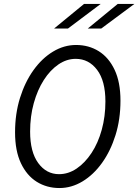

<svg xmlns="http://www.w3.org/2000/svg" viewBox="-20 -938 698 969"><path d="M280 11Q216 11 165.5 -20.5Q115 -52 85.5 -114.5Q56 -177 56 -270Q56 -364 81 -444Q106 -524 149 -584Q192 -644 247.5 -677.5Q303 -711 364 -711Q428 -711 478.5 -679.5Q529 -648 558.5 -585.5Q588 -523 588 -430Q588 -336 563 -256Q538 -176 495 -116Q452 -56 396.5 -22.5Q341 11 280 11ZM278 -59Q325 -59 367 -87.5Q409 -116 442 -166Q475 -216 493.5 -283Q512 -350 512 -426Q512 -530 470 -585.5Q428 -641 362 -641Q316 -641 274.5 -612.5Q233 -584 201 -534Q169 -484 150.5 -417.5Q132 -351 132 -274Q132 -171 173 -115Q214 -59 278 -59ZM253 -794 404 -918H488L323 -794ZM423 -794 574 -918H658L491 -794Z"/></svg>

Font: Red Hat Mono
Style: Italic
Weight: 400
Italic angle: -12°
Monospace: yes
Designer: Pentagram, MCKL
Foundry: MCKL
Version: Version 1.030